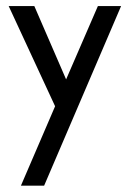

<svg xmlns="http://www.w3.org/2000/svg" viewBox="-20 -375 407 614"><path d="M7.8 -355.5H89.8L191.4 -121.1L293 -355.5H367.2L121.1 218.8H46.9L156.2 -35.2Z"/></svg>

Font: 和音 by 宁静之雨，公众号njzyshare
Style: Regular
Weight: 400
Designer: Steve Matteson
Foundry: Ascender Corporation
Version: Version 6.00;June 8, 2018;FontCreator 11.0.0.2388 32-bit